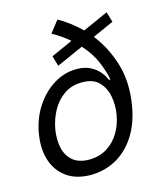

<svg xmlns="http://www.w3.org/2000/svg" viewBox="-117 -854 780 948"><g transform="rotate(-15 273.5 -380.0)"><path d="M527.3 -691.4 419.4 -643.1Q475.1 -573.2 504.2 -478.5Q533.2 -383.8 513.7 -266.6Q499 -178.7 459 -116.5Q418.9 -54.2 360.1 -21.5Q301.3 11.2 229.5 11.7Q156.2 11.2 108.2 -22.5Q60.1 -56.2 40.5 -115.2Q21 -174.3 33.2 -250Q46.4 -327.6 85.4 -386.5Q124.5 -445.3 179.2 -478.5Q233.9 -511.7 294.4 -511.7Q335.9 -511.7 364.3 -497.3Q392.6 -482.9 410.4 -461.7Q428.2 -440.4 436.5 -418.9H444.3Q436 -461.9 414.8 -512.2Q393.6 -562.5 349.6 -611.8L212.9 -550.8L197.3 -603.5L307.6 -652.8Q289.6 -668.9 267.8 -683.8Q246.1 -698.7 221.2 -712.9L268.1 -772.5Q297.4 -755.9 326.2 -734.1Q355 -712.4 381.8 -686L511.7 -744.1ZM241.7 -63.5Q293.5 -64 332.5 -88.1Q371.6 -112.3 396 -153.1Q420.4 -193.8 428.7 -244.1Q436.5 -290.5 428 -335.9Q419.4 -381.3 389.9 -411.6Q360.4 -441.9 304.2 -441.4Q252.4 -441.9 213.4 -415.3Q174.3 -388.7 150.1 -345Q126 -301.3 117.2 -250Q109.4 -201.7 118.2 -159.2Q127 -116.7 157 -90.3Q187 -64 241.7 -63.5Z"/></g></svg>

Font: Inter Display
Style: Italic
Weight: 400
Italic angle: -9.39999°
Designer: Rasmus Andersson
Foundry: rsms
Version: Version 4.000;git-a52131595